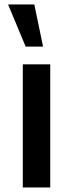

<svg xmlns="http://www.w3.org/2000/svg" viewBox="-20 -822 320 842"><path d="M130.5 -802.5H15.4L92.6 -617.5H168.9ZM80 0V-540H200.3V0Z"/></svg>

Font: Hauora
Style: Regular
Weight: 400
Designer: Wayne Shih
Foundry: WCYS
Version: Version 1.001